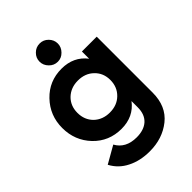

<svg xmlns="http://www.w3.org/2000/svg" viewBox="-265 -828 1155 1155"><g transform="rotate(-45 313.0 -250.0)"><path d="M296.9 -558.6Q264.6 -558.6 242.2 -582Q218.8 -605.5 218.8 -636.7Q218.8 -668.9 242.2 -691.4Q264.6 -713.9 296.9 -713.9Q328.1 -713.9 350.6 -691.4Q374 -668 374 -636.7Q374 -605.5 350.6 -582Q328.1 -558.6 296.9 -558.6ZM442.4 -500Q473.6 -500 568.4 -500Q568.4 -380.9 568.4 -24.4Q568.4 91.8 491.2 153.3Q415 213.9 306.6 213.9Q225.6 213.9 164.1 182.6Q102.5 152.3 70.3 91.8Q106.4 71.3 179.7 29.3Q217.8 98.6 310.5 98.6Q372.1 98.6 407.2 67.4Q442.4 35.2 442.4 -24.4Q442.4 -42 442.4 -78.1Q384.8 -2 282.2 -2Q175.8 -2 104.5 -76.2Q33.2 -151.4 33.2 -257.8Q33.2 -364.3 105.5 -439.5Q176.8 -513.7 282.2 -513.7Q384.8 -513.7 442.4 -438.5Q442.4 -459 442.4 -500ZM301.8 -121.1Q363.3 -121.1 402.3 -159.2Q442.4 -198.2 442.4 -257.8Q442.4 -317.4 402.3 -355.5Q363.3 -393.6 301.8 -393.6Q241.2 -393.6 201.2 -355.5Q162.1 -317.4 162.1 -257.8Q162.1 -198.2 201.2 -159.2Q241.2 -121.1 301.8 -121.1Z"/></g></svg>

Font: LeFont
Style: Regular
Weight: 700
Designer: Leryon MEDIA
Version: Version 1.0